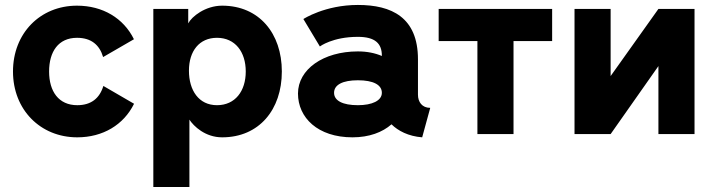

<svg xmlns="http://www.w3.org/2000/svg" viewBox="-20 -544 2883 779"><path d="M179.2 -253.9C179.2 -334.5 216.8 -390.6 292.5 -390.6C349.6 -390.6 383.8 -362.3 398.4 -312.5L523.4 -384.8C481.4 -470.2 397 -521 292.5 -521C142.6 -521 32.7 -408.7 32.7 -253.9C32.7 -99.1 143.6 13.2 293.5 13.2C397.5 13.2 481.9 -37.6 523.9 -123L399.4 -195.3C384.3 -145.5 350.1 -117.2 293.5 -117.2C217.8 -117.2 179.2 -173.3 179.2 -253.9Z M748.5 -58.6C765.6 -32.2 812.5 13.2 881.3 13.2C1031.2 13.2 1123.5 -99.1 1123.5 -253.9C1123.5 -408.7 1031.2 -521 881.3 -521C812.5 -521 757.3 -476.1 743.7 -449.2V-507.8H602.1V214.8H748.5ZM746.6 -257.3C746.6 -336.9 788.6 -390.6 860.4 -390.6C934.1 -390.6 977.1 -333.5 977.1 -253.9C977.1 -174.3 934.1 -117.2 860.4 -117.2C786.6 -117.2 746.6 -177.2 746.6 -257.3Z M1410.2 13.2C1478 13.2 1531.7 -7.3 1568.4 -39.6C1595.2 -13.2 1636.7 8.8 1692.9 13.2L1725.6 -106.4C1692.4 -106.4 1675.8 -130.4 1675.8 -159.7V-303.2C1675.8 -474.1 1568.4 -523.9 1432.1 -523.9C1297.9 -523.9 1210.9 -466.8 1210.9 -466.8L1277.8 -355.5C1277.8 -355.5 1329.1 -394.5 1432.1 -394.5C1502.4 -394.5 1529.3 -367.2 1529.3 -318.4V-316.9C1502 -328.6 1469.7 -335.4 1432.1 -335.4C1291 -335.4 1189 -262.2 1189 -164.6C1189 -66.9 1269 13.2 1410.2 13.2ZM1529.3 -167.5C1529.3 -135.3 1489.3 -117.2 1432.1 -117.2C1370.6 -117.2 1335.4 -135.3 1335.4 -167.5C1335.4 -200.2 1370.6 -218.3 1432.1 -218.3C1494.1 -218.3 1529.3 -200.2 1529.3 -167.5Z M2063.5 0V-377.4H2220.2V-507.8H1759.8V-377.4H1917V0Z M2651.4 -507.8 2457.5 -235.4V-507.8H2311V0H2457.5L2651.4 -275.9V0H2797.9V-507.8Z"/></svg>

Font: Giphurs ExtraBold
Style: Regular
Weight: 800
Version: Version 1.000